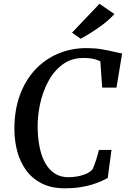

<svg xmlns="http://www.w3.org/2000/svg" viewBox="-20 -1012 682 1040"><path d="M332 8Q258 8 206 -18.5Q154 -45 121.2 -90.2Q88.5 -135.5 73.5 -192Q58.5 -248.5 58 -308Q57 -410 86 -492Q115 -574 168.2 -632Q221.5 -690 293.2 -720.8Q365 -751.5 449 -751.5Q492.5 -751.5 530 -745.2Q567.5 -739 596 -732Q624.5 -725 641.5 -722.5L611 -537.5H533.5L523.5 -679.5Q514.5 -684.5 502.5 -688.5Q490.5 -692.5 473.8 -695.2Q457 -698 432.5 -698Q367 -698 319.2 -662.8Q271.5 -627.5 241 -570.2Q210.5 -513 196.5 -446.2Q182.5 -379.5 184 -317Q185 -262.5 194.8 -214.2Q204.5 -166 224.5 -129.8Q244.5 -93.5 275.8 -72.8Q307 -52 351.5 -52Q370.5 -52 395.2 -55.8Q420 -59.5 443.2 -69Q466.5 -78.5 481.5 -95Q486.5 -106 491.2 -118.5Q496 -131 500.2 -144.5Q504.5 -158 508.5 -172Q512.5 -186 516 -200H584L563.5 -47.5Q549.5 -40 528.2 -30.5Q507 -21 478.5 -12.2Q450 -3.5 413.5 2.2Q377 8 332 8ZM417 -802 370 -835 519 -991.5 599.5 -936Q576 -909 542.5 -883.2Q509 -857.5 475.5 -836.5Q442 -815.5 417 -802Z"/></svg>

Font: Merriweather 20pt Medium
Style: Italic
Weight: 500
Italic angle: -7.8°
Version: Version 2.101